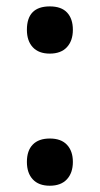

<svg xmlns="http://www.w3.org/2000/svg" viewBox="-20 -572 315 606"><path d="M64.9 -61Q64.9 -96.7 83.5 -115.7Q102.1 -134.8 137.2 -134.8Q172.9 -134.8 191.4 -115Q210 -95.2 210 -61Q210 -26.4 191.2 -6.1Q172.4 14.2 137.2 14.2Q102.1 14.2 83.5 -5.9Q64.9 -25.9 64.9 -61ZM64.9 -478Q64.9 -551.8 137.2 -551.8Q173.8 -551.8 191.9 -532.2Q210 -512.7 210 -478Q210 -443.4 191.2 -423.1Q172.4 -402.8 137.2 -402.8Q102.1 -402.8 83.5 -422.9Q64.9 -442.9 64.9 -478Z"/></svg>

Font: f41836669439504   
Style: Regular
Weight: 600
Foundry: Ascender Corporation
Version: Version 1.10